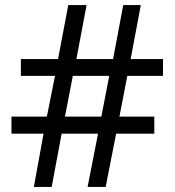

<svg xmlns="http://www.w3.org/2000/svg" viewBox="-20 -734 686 754"><path d="M480 -436H620V-502H493L533 -714H464L424 -502H280L320 -714H248L208 -502H62V-436H196L164 -276H25V-209H151L113 0H183L222 -209H365L324 0H395L436 -209H586V-276H449ZM235 -276 266 -436H409L378 -276Z"/></svg>

Font: Noto Sans Osage
Style: Regular
Weight: 400
Designer: Monotype Design Team
Foundry: Monotype Imaging Inc.
Version: Version 2.002